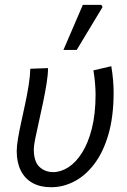

<svg xmlns="http://www.w3.org/2000/svg" viewBox="-20 -774 535 806"><path d="M194.6 12Q149.1 12 116.7 -5.9Q84.3 -23.9 67.3 -58Q50.2 -92.1 50.2 -139.8Q50.2 -161.2 55.7 -193.4Q61.1 -225.5 69.6 -263.8Q78 -302.1 86.5 -341.9Q94.9 -381.7 100.7 -418.7Q106.5 -455.6 107.3 -485.4L181.6 -488.1Q181.6 -460.7 175.5 -422.9Q169.4 -385.2 160.6 -342.9Q151.8 -300.6 142.9 -261.4Q134.1 -222.2 128 -192Q121.9 -161.7 121.9 -148Q121.9 -95.7 145.4 -73.6Q169 -51.5 203.2 -51.5Q235.4 -51.5 266.7 -71.5Q298 -91.5 323.9 -132Q349.8 -172.5 365.5 -233.9Q381.2 -295.3 381.2 -377.6Q381.2 -400.1 378.6 -428.5Q376 -457 372.1 -478.5L447.2 -496.1Q452.2 -466.7 454.6 -438Q457 -409.4 457 -386.9Q457 -284.6 435.1 -209.5Q413.1 -134.3 375.7 -85.4Q338.3 -36.4 291.6 -12.2Q244.8 12 194.6 12ZM246.3 -564.4 327.7 -753.6H405.5L410.5 -744.4L302 -564.4Z"/></svg>

Font: Source Sans 3
Style: Italic
Weight: 200
Italic angle: -11°
Designer: Paul D. Hunt
Foundry: Adobe
Version: Version 3.046;hotconv 1.0.118;makeotfexe 2.5.65603